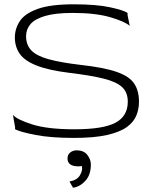

<svg xmlns="http://www.w3.org/2000/svg" viewBox="-20 -630 705 891"><path d="M323 10Q217 10 146.5 -3.5Q76 -17 50 -30V-40L40 -97Q59 -75 130 -52.5Q201 -30 325 -30Q459 -30 516 -60.5Q573 -91 573 -158Q573 -201 547 -225.5Q521 -250 461.5 -265Q402 -280 302 -292Q205 -304 149.5 -326Q94 -348 71.5 -380.5Q49 -413 49 -456Q49 -497 72 -532Q95 -567 154.5 -588.5Q214 -610 322 -610Q426 -610 489.5 -596.5Q553 -583 572 -570V-560L582 -510Q560 -530 492 -550Q424 -570 317 -570Q237 -570 189.5 -556Q142 -542 121.5 -518Q101 -494 101 -462Q101 -422 125 -396.5Q149 -371 204.5 -355.5Q260 -340 353 -329Q462 -317 521 -296.5Q580 -276 602.5 -242.5Q625 -209 625 -157Q625 -124 612.5 -93.5Q600 -63 568 -40Q536 -17 476.5 -3.5Q417 10 323 10ZM318.9 241.2 302.4 212.3Q337.1 206.5 350.8 183.7Q364.4 161 360.3 140.3Q352 142 343.7 142Q293.3 142 293.3 104.8Q293.3 87.5 306.1 77.5Q318.9 67.6 335.5 67.6Q368.5 67.6 385.1 88.7Q401.6 109.8 401.6 133.7Q401.6 181.7 376 209.4Q350.4 237 318.9 241.2Z"/></svg>

Font: Red Rose Light
Style: Regular
Weight: 300
Designer: Jaikishan Patel
Version: Version 1.001; ttfautohint (v1.8.3)